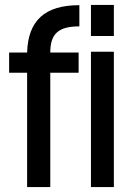

<svg xmlns="http://www.w3.org/2000/svg" viewBox="-20 -759 542 779"><path d="M90 0H184V-464H299V-546H184C184 -622 217 -652 302 -652V-738C162 -738 94 -676 90 -546H17V-464H90ZM349 0H442V-549H349ZM349 -613H442V-739H349Z"/></svg>

Font: Involve Medium
Style: Regular
Weight: 500
Designer: Stefan Peev
Foundry: Context Ltd.
Version: Version 1.001